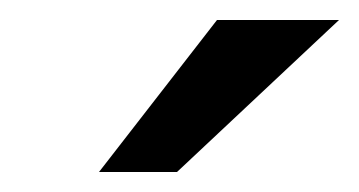

<svg xmlns="http://www.w3.org/2000/svg" viewBox="-20 -753 359 192"><path d="M197 -733H319L157 -581H79Z"/></svg>

Font: Rosario
Style: Italic
Weight: 400
Italic angle: -8.05°
Designer: Hector Gatti
Foundry: Omnibus Type
Version: Version 1.201